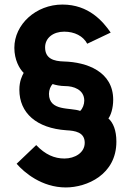

<svg xmlns="http://www.w3.org/2000/svg" viewBox="-20 -735 572 843"><path d="M491 -113C491 -163 477 -196 456 -215C466 -228 477 -259 477 -297C477 -421 361 -462 262 -465C215 -466 178 -478 178 -527C178 -569 214 -596 262 -596C307 -596 345 -577 363 -543L466 -592C432 -641 370 -715 254 -715C138 -715 43 -628 43 -525C43 -473 65 -433 84 -415C77 -402 65 -379 65 -341C65 -239 140 -172 272 -163C309 -161 352 -155 352 -108C352 -64 308 -39 263 -39C219 -39 179 -56 139 -98L53 -16C86 22 163 88 269 88C361 88 491 32 491 -113ZM332 -248C290 -264 195 -245 195 -323C195 -340 202 -357 211 -366C222 -362 245 -357 267 -357C302 -357 350 -342 350 -293C350 -277 343 -258 332 -248Z"/></svg>

Font: FIGSv2-sans-serif
Style: Bold
Weight: 700
Designer: Matt McInerney, Pablo Impallari, Rodrigo Fuenzalida,Mirko Velimirovic
Foundry: Matt McInerney, Pablo Impallari, Rodrigo Fuenzalida
Version: Version 4.021;hotconv 1.0.109;makeotfexe 2.5.65596